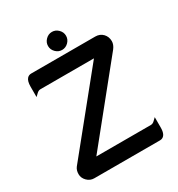

<svg xmlns="http://www.w3.org/2000/svg" viewBox="-198 -965 1019 1101"><g transform="rotate(-30 311.5 -414.5)"><path d="M49.8 -99.1 444.8 -586.9H89.8Q76.7 -586.9 64 -573.7L48.8 -559.1V-627.9Q48.8 -646.5 52.5 -659.9Q56.2 -673.3 64 -681.2Q74.2 -691.4 89.8 -691.4H513.7Q543.9 -691.4 563.5 -671.4Q583 -650.9 583 -621.1Q583 -598.6 565.4 -575.7L175.3 -92.8H537.1Q550.3 -92.8 563 -106L578.1 -120.6V-51.8Q578.1 1 546.9 8.8Q542 9.8 537.1 9.8H102.5Q75.7 9.8 55.9 -10Q36.1 -29.8 36.1 -55.7Q36.1 -81.5 49.8 -99.1ZM269.8 -737.5Q252 -755.4 252 -779.3Q252 -803.2 269.8 -821Q287.6 -838.9 311.5 -838.9Q335.4 -838.9 353.3 -821Q371.1 -803.2 371.1 -779.3Q371.1 -755.4 353.3 -737.5Q335.4 -719.7 311.5 -719.7Q287.6 -719.7 269.8 -737.5Z"/></g></svg>

Font: YuPearl-SemiBold
Style: SemiBold
Weight: 600
Designer: Max Yao
Foundry: Max-Everyday
Version: Version 1.011; ttfautohint (v1.8.3)